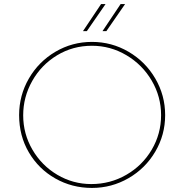

<svg xmlns="http://www.w3.org/2000/svg" viewBox="-20 -916 905 944"><path d="M432 -710Q529 -710 612 -661.5Q695 -613 743.5 -530Q792 -447 792 -350Q792 -253 743.5 -170.5Q695 -88 612 -40Q529 8 432 8Q334 8 252 -38.5Q170 -85 122 -166.5Q74 -248 74 -350Q74 -447 122 -530Q170 -613 252.5 -661.5Q335 -710 432 -710ZM429 -11Q522 -11 601 -56.5Q680 -102 726 -180Q772 -258 772 -350Q772 -441 726 -519.5Q680 -598 601.5 -644.5Q523 -691 432 -691Q338 -691 260.5 -644Q183 -597 138.5 -518Q94 -439 94 -349Q94 -258 139.5 -180Q185 -102 262 -56.5Q339 -11 429 -11ZM407 -763H388L477 -896H499ZM503 -763H484L573 -896H595Z"/></svg>

Font: Josefin Sans Thin
Style: Regular
Weight: 250
Designer: Santiago Orozco
Foundry: Typemade
Version: Version 2.000